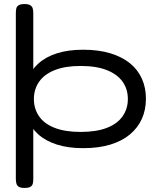

<svg xmlns="http://www.w3.org/2000/svg" viewBox="-20 -720 776 946"><path d="M390 10Q315 10 259.5 -8Q204 -26 168.5 -58Q133 -90 116 -135Q99 -180 99 -234Q99 -286 116 -330Q133 -374 168.5 -406.5Q204 -439 259.5 -457Q315 -475 390 -475Q466 -475 523.5 -457.5Q581 -440 620 -408.5Q659 -377 679 -332.5Q699 -288 699 -234Q699 -179 679 -134.5Q659 -90 620 -57.5Q581 -25 523.5 -7.5Q466 10 390 10ZM101 206Q82 206 73 200.5Q64 195 61 185Q58 175 58 161V-654Q58 -669 60.5 -679Q63 -689 72.5 -694.5Q82 -700 101 -700Q119 -700 128.5 -694.5Q138 -689 141 -679Q144 -669 144 -655V161Q144 175 141.5 185Q139 195 129.5 200.5Q120 206 101 206ZM377 -70Q455 -70 506.5 -90Q558 -110 584 -147Q610 -184 610 -232Q610 -281 584 -317.5Q558 -354 506.5 -374.5Q455 -395 377 -395Q301 -395 249.5 -374.5Q198 -354 172.5 -317Q147 -280 147 -232Q147 -184 172.5 -147Q198 -110 249.5 -90Q301 -70 377 -70Z"/></svg>

Font: Fredoka Expanded
Style: Regular
Weight: 400
Width: 7
Designer: Ben Nathan
Foundry: Milena B. Brandão, Ben Nathan
Version: Version 2.001